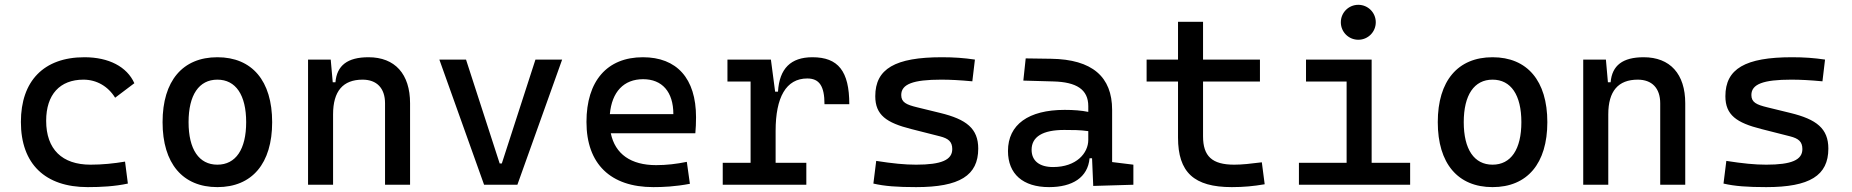

<svg xmlns="http://www.w3.org/2000/svg" viewBox="-20 -764 7657 794"><path d="M342.8 9.8C397 9.8 455.1 6.8 508.8 -4.9L497.1 -95.7C451.2 -87.9 402.8 -83 354.5 -83C236.8 -83 170.9 -146.5 170.9 -264.6C170.9 -373 227.5 -434.6 325.2 -434.6C379.4 -434.6 426.8 -407.2 456.1 -359.9L535.6 -419.9C504.9 -488.3 429.7 -527.3 329.1 -527.3C160.6 -527.3 66.4 -428.7 66.4 -259.8C66.4 -85.9 166.5 9.8 342.8 9.8Z M878.9 9.8C1022.5 9.8 1105.5 -87.9 1105.5 -258.8C1105.5 -429.7 1022.5 -527.3 878.9 -527.3C735.4 -527.3 652.3 -429.7 652.3 -258.8C652.3 -87.9 735.4 9.8 878.9 9.8ZM878.9 -83C802.7 -83 759.8 -146.5 759.8 -258.8C759.8 -371.1 802.7 -434.6 878.9 -434.6C955.1 -434.6 998 -371.1 998 -258.8C998 -146.5 955.1 -83 878.9 -83Z M1572.3 0H1675.8V-336.9C1675.8 -458 1613.3 -527.3 1503.9 -527.3C1417 -527.3 1373 -493.2 1367.2 -423.8H1356L1347.7 -517.6H1253.9V0H1357.4V-291C1357.4 -387.2 1398.4 -434.6 1479.5 -434.6C1538.1 -434.6 1572.3 -399.4 1572.3 -336.9Z M1981.9 0H2119.6L2304.7 -517.6H2194.3L2055.2 -87.9H2046.4L1907.2 -517.6H1796.9Z M2681.6 9.8C2720.7 9.8 2771.5 7.8 2833 -3.9L2820.3 -94.7C2777.3 -85.9 2736.3 -81.1 2693.4 -81.1C2589.4 -81.1 2523.9 -126.5 2505.9 -212.9H2855.5C2857.4 -233.4 2858.4 -254.9 2858.4 -279.3C2858.4 -440.4 2778.3 -527.3 2638.7 -527.3C2490.2 -527.3 2405.3 -428.7 2405.3 -259.8C2405.3 -85.9 2504.9 9.8 2681.6 9.8ZM2502 -292C2510.3 -384.3 2559.6 -436.5 2639.6 -436.5C2717.8 -436.5 2764.6 -384.8 2764.6 -292Z M3187.5 -222.7C3187.5 -361.3 3230.5 -439.5 3318.4 -439.5C3368.2 -439.5 3389.6 -408.2 3389.6 -333H3492.2C3492.2 -469.7 3446.3 -527.3 3339.8 -527.3C3250 -527.3 3203.1 -480.5 3197.3 -384.8H3185.5L3168 -517.6H2988.3V-426.8H3084V-90.8H2968.8V0H3314.5V-90.8H3187.5Z M3768.6 9.8C3948.2 9.8 4025.4 -38.1 4025.4 -149.4C4025.4 -232.4 3976.6 -270.5 3868.2 -296.9L3772.5 -320.3C3728 -331.1 3707 -340.8 3707 -371.1C3707 -416 3755.9 -434.6 3872.1 -434.6C3910.2 -434.6 3948.2 -432.6 4001 -427.7L4011.7 -517.6C3965.8 -524.4 3924.8 -527.3 3875 -527.3C3681.6 -527.3 3599.6 -479.5 3599.6 -366.2C3599.6 -288.1 3646 -256.3 3748 -230.5L3867.2 -200.2C3901.4 -191.4 3918 -178.7 3918 -147.5C3918 -102.5 3873 -83 3768.6 -83C3721.7 -83 3671.9 -87.9 3603.5 -98.6L3591.8 -4.9C3637.7 5.9 3690.4 9.8 3768.6 9.8Z M4501 4.9 4667 0V-83L4579.1 -93.8V-309.6C4579.1 -446.3 4497.1 -518.6 4326.2 -521L4221.7 -522.5L4211.9 -430.7L4335.9 -427.2C4431.6 -424.8 4480.5 -394 4480.5 -325.2V-301.3C4452.1 -307.1 4419.9 -309.6 4382.8 -309.6C4233.4 -309.6 4148.4 -249 4148.4 -139.6C4148.4 -44.4 4210.4 9.8 4318.4 9.8C4414.6 9.8 4478.5 -29.8 4485.8 -109.4H4496.1ZM4480.5 -221.7V-185.5C4480.5 -130.9 4431.6 -73.2 4335 -73.2C4278.3 -73.2 4246.1 -99.1 4246.1 -144.5C4246.1 -198.7 4292.5 -226.6 4380.9 -226.6C4414.6 -226.6 4447.3 -226.6 4480.5 -221.7Z M5074.2 9.8C5123 9.8 5164.1 5.9 5210 -2L5198.2 -92.8C5151.4 -86.9 5116.2 -83 5084 -83C4992.2 -83 4955.1 -118.2 4955.1 -200.2V-426.8H5190.4V-517.6H4955.1V-673.8H4851.6V-517.6H4721.7V-426.8H4851.6V-195.3C4851.6 -51.8 4917 9.8 5074.2 9.8Z M5351.6 0H5811.5V-90.8H5652.3V-517.6H5380.9V-426.8H5548.8V-90.8H5351.6ZM5597.2 -599.6C5637.2 -599.6 5669.4 -631.8 5669.4 -671.9C5669.4 -711.9 5637.2 -744.1 5597.2 -744.1C5557.1 -744.1 5524.9 -711.9 5524.9 -671.9C5524.9 -631.8 5557.1 -599.6 5597.2 -599.6Z M6152.3 9.8C6295.9 9.8 6378.9 -87.9 6378.9 -258.8C6378.9 -429.7 6295.9 -527.3 6152.3 -527.3C6008.8 -527.3 5925.8 -429.7 5925.8 -258.8C5925.8 -87.9 6008.8 9.8 6152.3 9.8ZM6152.3 -83C6076.2 -83 6033.2 -146.5 6033.2 -258.8C6033.2 -371.1 6076.2 -434.6 6152.3 -434.6C6228.5 -434.6 6271.5 -371.1 6271.5 -258.8C6271.5 -146.5 6228.5 -83 6152.3 -83Z M6845.7 0H6949.2V-336.9C6949.2 -458 6886.7 -527.3 6777.3 -527.3C6690.4 -527.3 6646.5 -493.2 6640.6 -423.8H6629.4L6621.1 -517.6H6527.3V0H6630.9V-291C6630.9 -387.2 6671.9 -434.6 6752.9 -434.6C6811.5 -434.6 6845.7 -399.4 6845.7 -336.9Z M7284.2 9.8C7463.9 9.8 7541 -38.1 7541 -149.4C7541 -232.4 7492.2 -270.5 7383.8 -296.9L7288.1 -320.3C7243.7 -331.1 7222.7 -340.8 7222.7 -371.1C7222.7 -416 7271.5 -434.6 7387.7 -434.6C7425.8 -434.6 7463.9 -432.6 7516.6 -427.7L7527.3 -517.6C7481.4 -524.4 7440.4 -527.3 7390.6 -527.3C7197.3 -527.3 7115.2 -479.5 7115.2 -366.2C7115.2 -288.1 7161.6 -256.3 7263.7 -230.5L7382.8 -200.2C7417 -191.4 7433.6 -178.7 7433.6 -147.5C7433.6 -102.5 7388.7 -83 7284.2 -83C7237.3 -83 7187.5 -87.9 7119.1 -98.6L7107.4 -4.9C7153.3 5.9 7206.1 9.8 7284.2 9.8Z"/></svg>

Font: CaskaydiaCove Nerd Font
Style: Regular
Weight: 400
Designer: Aaron Bell
Foundry: Saja Typeworks
Version: Version 2111.1;Nerd Fonts 2.3.3